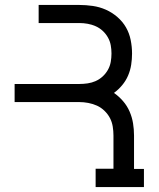

<svg xmlns="http://www.w3.org/2000/svg" viewBox="-20 -755 640 775"><path d="M366 0V-74H438V-208Q438 -226 435 -244.5Q432 -263 423.5 -279Q415 -295 401.5 -308Q388 -321 371.5 -328.5Q355 -336 336.5 -339.5Q318 -343 300 -343H39V-416H300Q317 -416 334 -418.5Q351 -421 366.5 -428Q382 -435 394.5 -446.5Q407 -458 415.5 -473Q424 -488 427 -505Q430 -522 430 -539Q430 -556 427 -572.5Q424 -589 415.5 -604Q407 -619 394.5 -630.5Q382 -642 366.5 -649Q351 -656 334 -659Q317 -662 300 -662H136V-735H300Q327 -735 354.5 -731Q382 -727 407 -716Q432 -705 453.5 -686.5Q475 -668 488.5 -644.5Q502 -621 507.5 -593.5Q513 -566 513 -539Q513 -516 509.5 -493.5Q506 -471 497 -450Q488 -429 473 -411Q458 -393 440 -380Q460 -366 476.5 -347Q493 -328 503 -305Q513 -282 517 -257.5Q521 -233 521 -208V-73H561V0Z"/></svg>

Font: Iosevka HT Extended
Style: Regular
Weight: 400
Width: 7
Monospace: yes
Designer: Belleve Invis
Foundry: Belleve Invis
Version: Version 32.3.0; ttfautohint (v1.8.4)